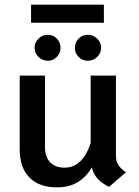

<svg xmlns="http://www.w3.org/2000/svg" viewBox="-20 -796 598 828"><path d="M523 -53 450 10Q417 -7 400 -26.5Q383 -46 376 -74Q353 -34 316 -11Q279 12 226 12Q149 12 107 -30.5Q65 -73 65 -152V-470H174V-161Q174 -120 196 -96.5Q218 -73 258 -73Q300 -73 328 -102Q356 -131 371 -179V-470H480V-126Q480 -102 489 -86.5Q498 -71 523 -53ZM114 -776H428V-698H114ZM129 -590Q129 -613 146 -629.5Q163 -646 186 -646Q209 -646 225 -629.5Q241 -613 241 -590Q241 -567 225 -550.5Q209 -534 186 -534Q163 -534 146 -550.5Q129 -567 129 -590ZM303 -590Q303 -613 319 -629.5Q335 -646 359 -646Q382 -646 399 -629.5Q416 -613 416 -590Q416 -567 399 -550.5Q382 -534 359 -534Q335 -534 319 -550.5Q303 -567 303 -590Z"/></svg>

Font: KoHo SemiBold
Style: Regular
Weight: 600
Designer: Cadson Demak & Katatrad Team
Foundry: Cadson Demak Co.,Ltd.
Version: Version 1.000; ttfautohint (v1.6)